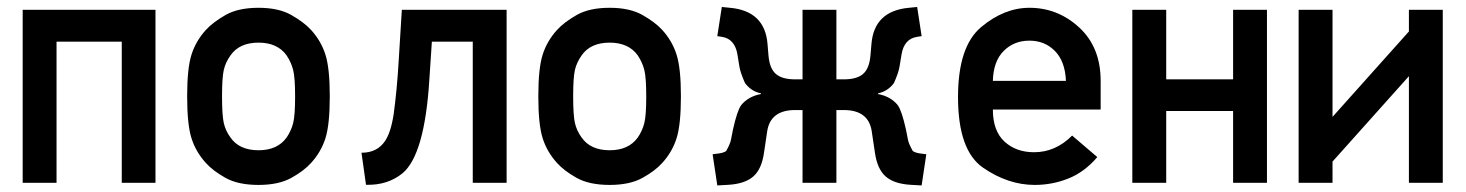

<svg xmlns="http://www.w3.org/2000/svg" viewBox="-20 -535 4290 562"><path d="M435.1 0H336.4V-413.1H145.5V0H46.4V-506.3H435.1Z M527.8 -253.4Q527.8 -335 540.5 -375Q553.2 -415 582.5 -447.3Q603.5 -470.2 640.4 -491.2Q677.2 -512.2 736.8 -512.2Q795.4 -512.2 832.5 -491.2Q869.6 -470.2 890.6 -447.3Q919.9 -415 932.6 -375Q945.3 -335 945.3 -253.4Q945.3 -170.4 932.6 -130.4Q919.9 -90.3 890.6 -58.1Q869.6 -34.7 832.5 -14.2Q795.4 6.3 736.8 6.3Q677.2 6.3 640.4 -14.2Q603.5 -34.7 582.5 -58.1Q553.2 -90.3 540.5 -130.4Q527.8 -170.4 527.8 -253.4ZM843.8 -252.4Q843.8 -307.6 838.1 -330.1Q832.5 -352.5 818.8 -373Q792 -410.2 736.8 -410.2Q680.7 -410.2 654.8 -373Q640.1 -352.5 635 -330.1Q629.9 -307.6 629.9 -253.4Q629.9 -197.8 635 -175Q640.1 -152.3 654.8 -132.3Q680.7 -95.2 736.8 -95.2Q792 -95.2 818.8 -132.3Q832.5 -152.3 838.1 -174.8Q843.8 -197.3 843.8 -252.4Z M1462.9 0H1363.8V-413.1H1244.1L1236.8 -302.7Q1223.1 -82 1158.2 -27.8Q1114.3 7.8 1051.3 5.9L1038.1 -87.9Q1084 -87.9 1106.9 -122.1Q1124 -147 1132.3 -200.7Q1142.1 -272.9 1147 -356.9L1156.2 -506.3H1462.9Z M1555.7 -253.4Q1555.7 -335 1568.4 -375Q1581.1 -415 1610.4 -447.3Q1631.3 -470.2 1668.2 -491.2Q1705.1 -512.2 1764.6 -512.2Q1823.2 -512.2 1860.4 -491.2Q1897.5 -470.2 1918.5 -447.3Q1947.8 -415 1960.4 -375Q1973.1 -335 1973.1 -253.4Q1973.1 -170.4 1960.4 -130.4Q1947.8 -90.3 1918.5 -58.1Q1897.5 -34.7 1860.4 -14.2Q1823.2 6.3 1764.6 6.3Q1705.1 6.3 1668.2 -14.2Q1631.3 -34.7 1610.4 -58.1Q1581.1 -90.3 1568.4 -130.4Q1555.7 -170.4 1555.7 -253.4ZM1871.6 -252.4Q1871.6 -307.6 1866 -330.1Q1860.4 -352.5 1846.7 -373Q1819.8 -410.2 1764.6 -410.2Q1708.5 -410.2 1682.6 -373Q1668 -352.5 1662.8 -330.1Q1657.7 -307.6 1657.7 -253.4Q1657.7 -197.8 1662.8 -175Q1668 -152.3 1682.6 -132.3Q1708.5 -95.2 1764.6 -95.2Q1819.8 -95.2 1846.7 -132.3Q1860.4 -152.3 1866 -174.8Q1871.6 -197.3 1871.6 -252.4Z M2691.4 -83.5 2677.7 7.8 2644.5 5.9Q2596.7 2.9 2572.3 -18.6Q2547.9 -40 2541 -87.9L2531.7 -150.4Q2522.5 -212.9 2449.7 -212.9H2428.2V0H2329.1V-212.9H2307.6Q2234.9 -212.9 2225.6 -150.4L2216.3 -87.9Q2209.5 -40 2185.1 -18.6Q2160.6 2.9 2112.8 5.9L2079.6 7.8L2065.9 -83.5L2077.6 -85Q2097.2 -86.9 2105.5 -92.8Q2117.7 -114.7 2119.6 -126L2125.5 -155.8Q2137.7 -210.9 2149.4 -227.1Q2170.4 -252.9 2207.5 -259.8V-261.7Q2178.7 -267.6 2160.6 -292Q2147.5 -321.8 2144.5 -338.9L2138.7 -374.5Q2131.3 -421.4 2092.8 -427.2L2079.6 -429.2L2092.8 -514.6L2116.7 -512.2Q2218.8 -502.9 2226.6 -406.2L2229.5 -371.6Q2232.9 -334 2251.2 -318.4Q2269.5 -302.7 2307.6 -302.7H2329.1V-506.3H2428.2V-302.7H2449.7Q2487.8 -302.7 2506.1 -318.4Q2524.4 -334 2527.8 -371.6L2530.8 -406.2Q2538.6 -502.9 2640.6 -512.2L2664.6 -514.6L2677.7 -429.2L2664.6 -427.2Q2626 -421.4 2618.7 -374.5L2612.8 -338.9Q2609.9 -321.8 2596.7 -292Q2578.6 -267.6 2549.8 -261.7V-259.8Q2586.9 -252.9 2607.9 -227.1Q2619.6 -210.9 2631.8 -155.8L2637.7 -126Q2639.6 -114.7 2651.9 -92.8Q2660.2 -86.9 2679.7 -85Z M3201.7 -214.4H2886.2Q2886.2 -151.9 2920.2 -120.6Q2954.1 -89.4 3006.8 -89.4Q3069.8 -89.4 3118.2 -138.2L3191.9 -75.2Q3154.3 -31.2 3107.2 -12.5Q3060.1 6.3 3008.8 6.3Q2930.7 6.3 2857.4 -44.2Q2784.2 -94.7 2784.2 -251Q2784.2 -398.9 2851.8 -455.6Q2919.4 -512.2 2993.2 -512.2Q3076.7 -512.2 3139.2 -454.3Q3201.7 -396.5 3201.7 -298.3ZM2886.2 -298.3H3100.1Q3097.7 -355.5 3067.9 -385.7Q3038.1 -416 2993.2 -416Q2947.8 -416 2917.7 -385.7Q2887.7 -355.5 2886.2 -298.3Z M3688.5 0H3589.4V-210H3393.6V0H3294.4V-506.3H3393.6V-302.7H3589.4V-506.3H3688.5Z M4203.1 0H4104V-312L3880.4 -62V0H3781.2V-506.3H3880.4V-192.9L4104 -442.9V-506.3H4203.1Z"/></svg>

Font: Alte DIN 1451 Mittelschrift
Style: Regular
Weight: 400
Designer: Peter Wiegel
Foundry: Peter Wiegel
Version: Version 1.002 September 20, 2019